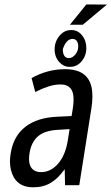

<svg xmlns="http://www.w3.org/2000/svg" viewBox="-20 -816 491 846"><path d="M279.3 -200.7 286.6 -247.1 237.3 -244.1Q177.7 -241.2 147.9 -215.8Q118.2 -190.4 110.4 -142.6Q107.9 -127.9 107.9 -116.2Q107.9 -91.8 117.2 -78.1Q131.3 -57.6 161.1 -57.6Q203.1 -57.6 235.4 -94.2Q268.6 -131.3 279.3 -200.7ZM266.6 -511.2Q341.3 -511.2 369.1 -467.3Q387.7 -438 387.2 -390.1Q387.2 -366.7 382.8 -339.4L329.6 -2L329.1 0H327.6H268.1H266.6V-1.5L265.1 -70.3Q250 -49.8 235.4 -35.2Q220.7 -20.5 204.1 -10.7Q171.4 9.3 126.5 9.3Q66.9 9.3 41.5 -33.7Q23.9 -64 23.9 -105Q23.9 -122.1 27.3 -141.1Q39.1 -216.3 91.8 -257.3Q144.5 -298.3 234.4 -301.8L295.4 -304.7L300.3 -334.5Q304.2 -357.9 304.2 -376.5Q304.2 -403.8 295.9 -418.9Q282.2 -444.3 245.6 -443.8Q220.7 -443.8 193.8 -435.1Q166.5 -426.3 137.2 -411.6L135.3 -410.6L134.8 -412.6L119.6 -470.2L119.1 -471.7L120.6 -472.7Q152.3 -490.7 189.7 -501Q227.1 -511.2 266.6 -511.2ZM256.8 -599.6Q256.8 -560.1 283.7 -560.1Q297.9 -560.1 309.8 -573.5Q321.8 -586.9 324.2 -603.5L324.7 -617.2Q320.8 -644.5 299.8 -644.5Q272 -644.5 256.8 -599.6ZM293.5 -683.6Q294.4 -683.6 295.9 -683.6Q323.2 -683.1 341.3 -660.6Q360.4 -637.2 360.4 -604.5Q360.4 -570.8 339.8 -546.1Q319.3 -521.5 289.6 -521.5Q288.6 -521.5 287.1 -521.5Q260.7 -521 241.2 -542.5Q220.7 -564.9 220.7 -598.6Q220.7 -632.3 241.9 -658Q263.2 -683.6 293.5 -683.6ZM360.4 -796.4 451.2 -795.9 344.7 -707H288.1Z"/></svg>

Font: MAUL Condensed Italic
Style: Condenced Regular Italic
Weight: 400
Italic angle: -12°
Designer: MAUL
Version: Version 1.0; 2020; ttfautohint (v1.8.3)